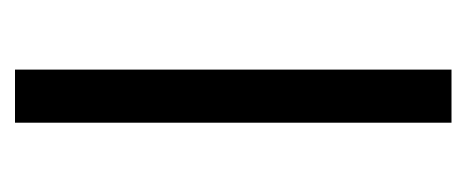

<svg xmlns="http://www.w3.org/2000/svg" viewBox="-203 -419 622 256"><g transform="rotate(90 108.0 -291.0)"><path d="M72.8 -582H143.6V0H72.8Z"/></g></svg>

Font: Decalotype Light
Style: Regular
Weight: 300
Designer: Alfredo Marco Pradil
Foundry: Alfredo Marco Pradil
Version: Version 1.0